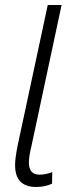

<svg xmlns="http://www.w3.org/2000/svg" viewBox="-20 -734 275 764"><path d="M124 10Q159 10 187 -3L188 -49Q161 -39 137 -39Q95 -39 95 -87Q95 -112 105 -152L225 -714H170L50 -154Q40 -104 40 -77Q40 10 124 10Z"/></svg>

Font: Noto Sans Display SemiCondensed Light
Style: Italic
Weight: 300
Width: 4
Italic angle: -12°
Designer: Monotype Design Team
Foundry: Monotype Imaging Inc.
Version: Version 1.900